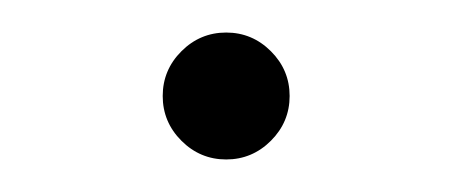

<svg xmlns="http://www.w3.org/2000/svg" viewBox="-20 -86 278 118"><path d="M80 -27Q80 -43 91.5 -54.5Q103 -66 119 -66Q135 -66 146.5 -54.5Q158 -43 158 -27Q158 -11 146.5 0.5Q135 12 119 12Q103 12 91.5 0.5Q80 -11 80 -27Z"/></svg>

Font: Arima Madurai ExtraLight
Style: Regular
Weight: 275
Designer: Joana Correia and Natanael Gama
Foundry: NDISCOVER
Version: Version 1.019